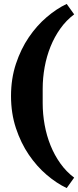

<svg xmlns="http://www.w3.org/2000/svg" viewBox="-20 -800 397 976"><path d="M319 156Q268 132 217.5 89Q167 46 126.5 -13.5Q86 -73 61 -148.5Q36 -224 36 -312Q36 -400 61 -475.5Q86 -551 126.5 -610.5Q167 -670 217.5 -713Q268 -756 319 -780L357 -727Q317 -697 287 -655Q257 -613 237 -563.5Q217 -514 207 -459Q197 -404 197 -349V-275Q197 -220 207 -165Q217 -110 237 -60.5Q257 -11 287 31Q317 73 357 103L319 156Z"/></svg>

Font: IBM Plex Serif
Style: Bold
Weight: 700
Designer: Mike Abbink, Paul van der Laan, Pieter van Rosmalen
Foundry: Bold Monday
Version: Version 2.008